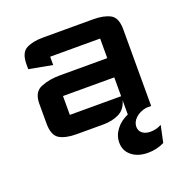

<svg xmlns="http://www.w3.org/2000/svg" viewBox="-128 -624 931 957"><g transform="rotate(-20 337.0 -145.5)"><path d="M194 5Q136 5 103.5 -14.2Q71 -33.5 71 -97V-202Q71 -263.5 115.2 -281.2Q159.5 -299 214 -299H467V-403Q467 -403 467 -403Q467 -403 467 -403H202Q202 -403 202 -403Q202 -403 202 -403V-359L78 -382V-407Q78 -469 112 -487Q146 -505 201 -505H468Q523 -505 557 -487Q591 -469 591 -407V0H467V-75Q454 -29 417.8 -12Q381.5 5 336 5ZM195 -97Q195 -97 195 -97Q195 -97 195 -97H467V-197H195Q195 -197 195 -197Q195 -197 195 -197ZM565 0Q530.5 6 508.2 26.2Q486 46.5 486 72.5Q486 94 502 106.8Q518 119.5 546 119.5Q560.5 119.5 575 115.8Q589.5 112 603.5 104.5L584.5 194Q564.5 204 542.5 209Q520.5 214 498 214Q444.5 214 411.8 187.5Q379 161 379 117.5Q379 80.5 403 48.8Q427 17 467 0Z"/></g></svg>

Font: Science Gothic
Style: Regular
Weight: 400
Designer: Thomas Phinney, Vassil Kateliev, Brandon Buerkle
Foundry: Font Detective LLC
Version: Version 1.018